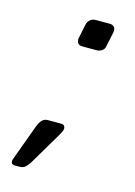

<svg xmlns="http://www.w3.org/2000/svg" viewBox="-87 -492 433 616"><g transform="rotate(15 129.5 -184.0)"><path d="M23 75Q15 75 12.5 69Q10 63 14 54L58 -66Q63 -78 70 -85.5Q77 -93 89 -93H134Q141 -93 144 -88Q147 -83 146 -77Q145 -71 138 -59L71 54Q64 64 57.5 69.5Q51 75 40 75ZM134 -350Q124 -350 119.5 -356Q115 -362 116 -372L126 -420Q128 -430 135.5 -436.5Q143 -443 153 -443H201Q211 -443 216 -436.5Q221 -430 219 -420L209 -372Q208 -362 200 -356Q192 -350 182 -350Z"/></g></svg>

Font: Rubik Light Light
Style: Italic
Weight: 300
Italic angle: -12°
Version: Version 2.104